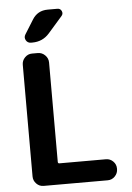

<svg xmlns="http://www.w3.org/2000/svg" viewBox="-62 -1009 724 1055"><g transform="rotate(-5 299.5 -481.5)"><path d="M242 -963H295Q312 -963 318.5 -948Q325 -933 314 -921L236 -832Q199 -790 142 -790H135Q116 -790 107 -806Q98 -822 108 -838L156 -915Q185 -963 242 -963ZM135 0Q112 0 95.5 -17Q79 -34 79 -57V-673Q79 -696 95.5 -713Q112 -730 135 -730H167Q190 -730 207 -713Q224 -696 224 -673V-125Q224 -116 232 -116H489Q512 -116 528.5 -99.5Q545 -83 545 -60V-57Q545 -34 528.5 -17Q512 0 489 0Z"/></g></svg>

Font: Rounded Mplus 1c Bold
Style: Bold
Weight: 700
Version: Version 1.059.20150529